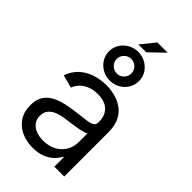

<svg xmlns="http://www.w3.org/2000/svg" viewBox="-281 -1016 1112 1112"><g transform="rotate(45 275.0 -460.0)"><path d="M227.1 11.7Q175.8 11.7 134.3 -7.3Q92.8 -26.4 68.1 -63.2Q43.5 -100.1 43.5 -153.3Q43.5 -198.2 61 -226.8Q78.6 -255.4 108.6 -272.2Q138.7 -289.1 176.3 -297.9Q213.9 -306.6 254.4 -311.5Q302.2 -317.9 333 -321.5Q363.8 -325.2 378.4 -333.7Q393.1 -342.3 393.1 -362.3V-367.7Q393.1 -401.4 379.6 -425.3Q366.2 -449.2 340.1 -462.4Q314 -475.6 275.4 -475.6Q236.8 -475.6 208.5 -463.4Q180.2 -451.2 162.6 -431.9Q145 -412.6 137.7 -391.6L58.1 -412.6Q75.2 -460.9 108.4 -490.5Q141.6 -520 184.8 -533.7Q228 -547.4 273.4 -547.4Q305.2 -547.4 340.3 -539.3Q375.5 -531.2 406 -511Q436.5 -490.7 455.6 -454.3Q474.6 -418 474.6 -361.3V0H394V-77.1H389.2Q379.4 -56.6 358.9 -36.1Q338.4 -15.6 305.7 -2Q272.9 11.7 227.1 11.7ZM240.2 -60.5Q289.6 -60.5 323.7 -80.3Q357.9 -100.1 375.5 -131.8Q393.1 -163.6 393.1 -199.7V-273.9Q387.7 -267.6 370.8 -262.7Q354 -257.8 332 -253.9Q310.1 -250 288.3 -247.1Q266.6 -244.1 251.5 -242.2Q216.3 -238.3 187.7 -228Q159.2 -217.8 142.6 -199Q126 -180.2 126 -148.9Q126 -120.6 140.6 -100.8Q155.3 -81.1 181.2 -70.8Q207 -60.5 240.2 -60.5ZM237.3 -844.7 307.1 -930.7H391.1L301.8 -844.7ZM267.6 -579.1Q233.9 -579.1 206.1 -595Q178.2 -610.8 161.6 -637.5Q145 -664.1 145 -696.8Q145 -729.5 161.6 -755.9Q178.2 -782.2 206.1 -798.1Q233.9 -814 267.6 -814Q301.8 -814 329.6 -798.1Q357.4 -782.2 373.8 -755.9Q390.1 -729.5 390.1 -696.8Q390.1 -664.1 373.8 -637.5Q357.4 -610.8 329.6 -595Q301.8 -579.1 267.6 -579.1ZM267.6 -637.2Q293 -637.2 310.3 -654.8Q327.6 -672.4 327.6 -696.8Q327.6 -721.7 310.3 -739Q293 -756.3 267.6 -756.3Q243.2 -756.3 225.6 -739Q208 -721.7 208 -696.8Q208 -672.4 225.6 -654.8Q243.2 -637.2 267.6 -637.2Z"/></g></svg>

Font: V-Inter
Style: Regular-375
Weight: 375
Designer: Rasmus Andersson
Foundry: rsms
Version: Version 4.000;git-4146feb